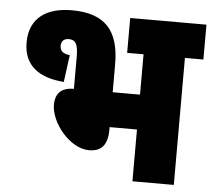

<svg xmlns="http://www.w3.org/2000/svg" viewBox="-48 -684 813 735"><g transform="rotate(5 358.5 -316.0)"><path d="M199 -632C104 -632 37 -590 37 -494C37 -406 96 -363 192 -356L206 -460C180 -463 168 -473 168 -493C168 -511 179 -521 197 -521C224 -521 233 -504 233 -456V-333C178 -333 162 -302 162 -266C162 -198 236 -104 311 -104C359 -104 382 -131 382 -190V-199H487V0H646V-488H717V-622H424V-488H487V-333H382V-440C382 -570 327 -632 199 -632Z"/></g></svg>

Font: Noto Sans Devanagari Condensed Black
Style: Regular
Weight: 900
Width: 3
Designer: Jelle Bosma - Monotype Design Team
Foundry: Monotype Imaging Inc.
Version: Version 2.004